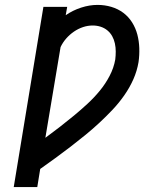

<svg xmlns="http://www.w3.org/2000/svg" viewBox="-20 -763 640 783"><path d="M36 0 157 -735H254L248 -701Q277 -721 311 -732Q345 -743 378 -743Q407 -743 434 -735Q461 -727 482.5 -711Q504 -695 518.5 -672Q533 -649 540 -622.5Q547 -596 548 -567Q549 -538 545 -510Q539 -474 524 -440Q509 -406 487 -374.5Q465 -343 439 -315.5Q413 -288 385 -262Q357 -236 327.5 -212Q298 -188 267.5 -164.5Q237 -141 206 -118.5Q175 -96 144 -74L132 0ZM165 -201Q195 -223 224 -245.5Q253 -268 281.5 -291.5Q310 -315 337 -340Q364 -365 387 -393Q410 -421 427 -453.5Q444 -486 450 -520Q452 -536 452 -553Q452 -570 448.5 -586Q445 -602 437.5 -615.5Q430 -629 418 -639Q406 -649 390.5 -654Q375 -659 358 -659Q338 -659 318.5 -652.5Q299 -646 281.5 -634Q264 -622 250 -606Q236 -590 227 -571Z"/></svg>

Font: Iosevka Curly Slab MdExObl
Style: Regular
Weight: 500
Width: 7
Italic angle: -9°
Monospace: yes
Designer: Belleve Invis
Foundry: Belleve Invis
Version: Version 11.1.0; ttfautohint (v1.8.3)